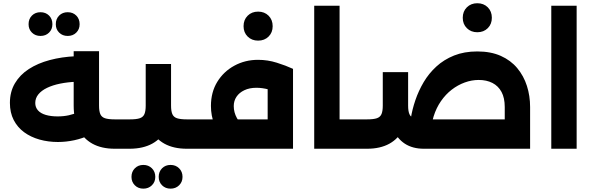

<svg xmlns="http://www.w3.org/2000/svg" viewBox="-20 -901 3587 1163"><path d="M330.7 -40.9Q272 -40.9 219.2 -55.7Q166.4 -70.6 126.1 -100.1Q85.9 -129.7 62.9 -174.2Q40 -218.7 40 -277.9Q40 -345.1 70.4 -396.5Q100.7 -447.9 154.8 -482.9Q208.9 -517.9 281.4 -537.2Q354 -556.6 438.4 -560.4L443.6 -405.9Q390.1 -403.7 344.7 -394.5Q299.3 -385.3 265.1 -368.9Q231 -352.4 212.3 -329.4Q193.6 -306.4 193.6 -277.3Q193.6 -250.9 210 -232.4Q226.4 -214 257.3 -204.9Q288.1 -195.9 329.6 -195.9Q365.9 -195.9 397.2 -202.9Q428.6 -209.9 457.1 -222.9L524.3 -83.7Q480.4 -62.6 430.4 -51.7Q380.3 -40.9 330.7 -40.9ZM675.4 0Q595.1 0 539.7 -30.6Q484.3 -61.3 455.3 -119.9Q426.3 -178.4 426.3 -261.4V-590.9H579.9V-261.4Q579.9 -228.6 587.4 -210.3Q595 -192 615.6 -184.9Q636.3 -177.9 675.4 -177.9H711.9V0ZM711.9 0V-177.9Q721.1 -177.9 726.5 -153.8Q731.9 -129.7 731.9 -90Q731.9 -49.1 726.5 -24.6Q721.1 0 711.9 0ZM390.1 -683.3Q358.7 -683.3 338.4 -703.4Q318 -723.4 318 -754.4Q318 -786.5 338.4 -806.8Q358.7 -827 390.1 -827Q421.6 -827 441.9 -806.8Q462.3 -786.5 462.3 -754.4Q462.3 -723.4 441.9 -703.4Q421.6 -683.3 390.1 -683.3ZM225.3 -683.3Q193.9 -683.3 173.5 -703.4Q153.1 -723.4 153.1 -754.4Q153.1 -786.5 173.5 -806.8Q193.9 -827 225.3 -827Q256.7 -827 277.1 -806.8Q297.4 -786.5 297.4 -754.4Q297.4 -723.4 277.1 -703.4Q256.7 -683.3 225.3 -683.3Z M712 0V-177.9H767Q806.6 -177.9 827 -184.9Q847.4 -192 855 -210.3Q862.6 -228.6 862.6 -261.4V-513.4H1016.1V-261.4Q1016.1 -178.4 987.1 -120.1Q958.1 -61.9 902.7 -31.2Q847.3 -0.6 767 0ZM1111.7 0Q1031.4 0 976 -30.6Q920.6 -61.3 891.6 -119.9Q862.6 -178.4 862.6 -261.4H1016.1Q1016.1 -228.6 1023.7 -210.3Q1031.3 -192 1051.9 -184.9Q1072.6 -177.9 1111.7 -177.9H1148.1V0ZM1148.1 0V-177.9Q1157.4 -177.9 1162.8 -153.8Q1168.1 -129.7 1168.1 -90Q1168.1 -49.1 1162.8 -24.6Q1157.4 0 1148.1 0ZM712 0Q702.7 0 697.4 -24.6Q692 -49.1 692 -90.4Q692 -130.1 697.4 -154Q702.7 -177.9 712 -177.9ZM1013.1 241.7Q982 241.7 961.6 221.4Q941.3 201.1 941.3 170.4Q941.3 138.9 961.6 118.4Q982 98 1013.1 98Q1044.3 98 1064.9 118.4Q1085.6 138.9 1085.6 170.4Q1085.6 201.1 1064.9 221.4Q1044.3 241.7 1013.1 241.7ZM848.3 241.7Q817.1 241.7 796.8 221.4Q776.4 201.1 776.4 170.4Q776.4 138.9 796.8 118.4Q817.1 98 848.3 98Q879.4 98 900.1 118.4Q920.7 138.9 920.7 170.4Q920.7 201.1 900.1 221.4Q879.4 241.7 848.3 241.7Z M1148 0V-177.9H1601.3V-483.9H1754.9V0ZM1414.7 -7.7Q1370.4 -24.6 1334.7 -61Q1299 -97.4 1278.4 -148.6Q1257.7 -199.7 1257.7 -259.1Q1257.7 -342.6 1296.1 -405.2Q1334.6 -467.9 1399.6 -503.2Q1464.6 -538.6 1542.9 -538.6Q1601.6 -538.6 1656.7 -521.2Q1711.9 -503.9 1754.9 -483.9L1691.6 -328.9Q1647 -348.9 1607.5 -359.1Q1568 -369.3 1533.7 -369.3Q1491.1 -369.3 1460.3 -354.6Q1429.4 -340 1412.6 -315.1Q1395.9 -290.1 1395.9 -258.6Q1395.9 -220.3 1415 -185.8Q1434.1 -151.3 1466.9 -134ZM1148 0Q1138.7 0 1133.4 -24.6Q1128 -49.1 1128 -90.4Q1128 -130.1 1133.4 -154Q1138.7 -177.9 1148 -177.9ZM1543.4 -654.9Q1505.1 -654.9 1480.2 -679.5Q1455.3 -704.1 1455.3 -742.4Q1455.3 -781.1 1480.2 -805.9Q1505.1 -830.6 1543.4 -830.6Q1582.1 -830.6 1606.9 -805.9Q1631.6 -781.1 1631.6 -742.4Q1631.6 -704.1 1606.9 -679.5Q1582.1 -654.9 1543.4 -654.9Z M2031.1 0V-177.9H2147.9V0ZM1883.3 0V-866.3H2036.9V0ZM2147.9 0V-177.9Q2157.1 -177.9 2162.5 -153.8Q2167.9 -129.7 2167.9 -90Q2167.9 -49.1 2162.5 -24.6Q2157.1 0 2147.9 0Z M3037.4 0V-252.6Q3037.4 -307.9 3017.9 -344.1Q2998.3 -380.4 2962.7 -398.6Q2927.1 -416.7 2879.7 -416.7Q2837 -416.7 2795 -401.4Q2753 -386.1 2716.1 -357.7Q2679.3 -329.3 2651 -288.4Q2622.7 -247.6 2606.6 -196.2Q2590.4 -144.9 2590.4 -84.7H2460Q2460 -129.6 2468.4 -183.5Q2476.7 -237.4 2496 -294.1Q2515.3 -350.9 2546.4 -403.6Q2577.6 -456.3 2623.2 -498.1Q2668.9 -540 2730.4 -564.7Q2792 -589.4 2871.1 -589.4Q2953.3 -589.4 3013.6 -562.4Q3073.9 -535.4 3113.1 -488.3Q3152.4 -441.1 3171.7 -380.6Q3191 -320.1 3191 -252.6V0ZM2148 0V-177.9H2203Q2242.6 -177.9 2263 -184.9Q2283.4 -192 2291 -210.3Q2298.6 -228.6 2298.6 -261.4V-463.9H2452.1V-261.4Q2452.1 -178.4 2423.1 -119.9Q2394.1 -61.3 2338.7 -30.6Q2283.3 0 2203 0ZM2547.7 0Q2479.4 0 2432.3 -30.6Q2385.1 -61.3 2361 -119.9Q2336.9 -178.4 2336.9 -261.4H2452.1Q2452.1 -228.6 2459.7 -210.3Q2467.3 -192 2487.9 -184.9Q2508.6 -177.9 2547.7 -177.9H3191V0ZM2148 0Q2138.7 0 2133.4 -24.6Q2128 -49.1 2128 -90.4Q2128 -130.1 2133.4 -154Q2138.7 -177.9 2148 -177.9ZM2871.1 -705.7Q2832.9 -705.7 2807.9 -730.4Q2783 -755 2783 -793.3Q2783 -832 2807.9 -856.7Q2832.9 -881.4 2871.1 -881.4Q2909.9 -881.4 2934.6 -856.7Q2959.3 -832 2959.3 -793.3Q2959.3 -755 2934.6 -730.4Q2909.9 -705.7 2871.1 -705.7Z M3319.3 0V-866.3H3472.9V0Z"/></svg>

Font: Alexandria
Style: Regular
Weight: 400
Designer: Mohamed Gaber
Foundry: Kief Type Foundry
Version: Version 5.100